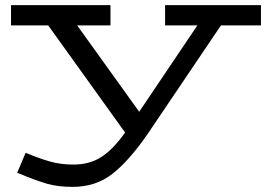

<svg xmlns="http://www.w3.org/2000/svg" viewBox="-20 -491 1038 749"><path d="M998 -392H842L555 33Q483 137 418 187.5Q353 238 264 238Q206 238 164 226Q122 214 47 183L80 105Q135 128 176.5 139.5Q218 151 266 151Q330 151 376 121Q422 91 468 26L168 -392H23V-471H411V-392H281L523 -55L750 -392H624V-471H998Z"/></svg>

Font: BioRhyme Expanded
Style: Regular
Weight: 400
Width: 7
Designer: Aoife Mooney
Foundry: Aoife Mooney Type
Version: Version 1.000